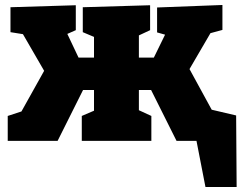

<svg xmlns="http://www.w3.org/2000/svg" viewBox="-20 -565 974 770"><path d="M927 -102 929 185H804L768 0H688L586 -204H537V-123L587 -100V0H308V-100L357 -121V-204H313L211 0H11V-100L66 -118L157 -281L72 -428L22 -436V-536L284 -544V-444L250 -429L295 -334H357V-417L312 -436V-536L582 -544V-444L537 -423V-334H597L642 -426L610 -435V-535L872 -545V-445L824 -432L740 -288L829 -125Z"/></svg>

Font: Bitter Pro Black
Style: Regular
Weight: 900
Designer: Sol Matas, and Bitter project Authors
Foundry: Sol Matas
Version: Version 1.010